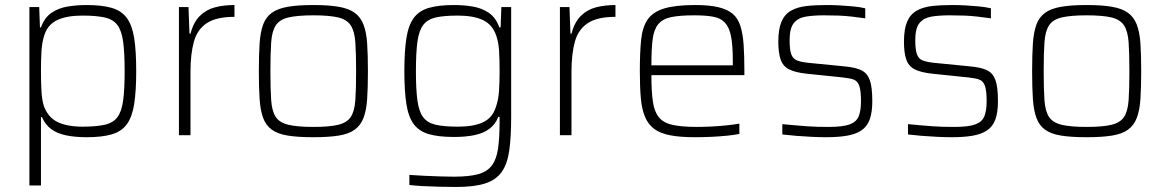

<svg xmlns="http://www.w3.org/2000/svg" viewBox="-20 -538 4633 764"><path d="M97 200V-510H136L139 -429H143Q157 -468 185 -487Q213 -506 249 -512Q285 -518 324 -518Q386 -518 425 -506.5Q464 -495 485 -466Q506 -437 514 -386Q522 -335 522 -255Q522 -176 514 -124.5Q506 -73 485 -44Q464 -15 425 -3.5Q386 8 325 8Q278 8 242.5 0.5Q207 -7 183.5 -24.5Q160 -42 147 -72H143V200ZM309 -34Q363 -34 396.5 -41.5Q430 -49 447 -71.5Q464 -94 470 -138Q476 -182 476 -255Q476 -328 470 -372Q464 -416 447 -438.5Q430 -461 396.5 -468.5Q363 -476 309 -476Q246 -476 208.5 -458.5Q171 -441 157 -400Q147 -370 145 -334.5Q143 -299 143 -255Q143 -210 145 -175.5Q147 -141 154 -118Q170 -72 208 -53Q246 -34 309 -34Z M692 0V-510H730L734 -404H738Q750 -450 775.5 -475Q801 -500 836 -509Q871 -518 913 -518V-471Q841 -471 803 -446Q765 -421 751.5 -372Q738 -323 738 -252V0Z M1227 8Q1165 8 1125 1.5Q1085 -5 1061.5 -22Q1038 -39 1027 -69Q1016 -99 1013 -144.5Q1010 -190 1010 -254Q1010 -319 1013 -364.5Q1016 -410 1027 -440Q1038 -470 1061.5 -487Q1085 -504 1125 -511Q1165 -518 1227 -518Q1288 -518 1328 -511Q1368 -504 1391.5 -487Q1415 -470 1426.5 -440Q1438 -410 1441 -364.5Q1444 -319 1444 -254Q1444 -190 1441 -144.5Q1438 -99 1426.5 -69Q1415 -39 1391.5 -22Q1368 -5 1328 1.5Q1288 8 1227 8ZM1227 -33Q1291 -33 1326 -41.5Q1361 -50 1376 -73Q1391 -96 1394 -140Q1397 -184 1397 -254Q1397 -325 1394 -369Q1391 -413 1376 -436.5Q1361 -460 1326 -468.5Q1291 -477 1227 -477Q1163 -477 1127.5 -468.5Q1092 -460 1077 -436.5Q1062 -413 1059 -369Q1056 -325 1056 -254Q1056 -184 1059 -140Q1062 -96 1077 -73Q1092 -50 1127.5 -41.5Q1163 -33 1227 -33Z M1794 206Q1762 206 1728 205Q1694 204 1662.5 202.5Q1631 201 1609 198V158Q1637 160 1668.5 161.5Q1700 163 1730.5 164Q1761 165 1786 165Q1847 165 1883 155Q1919 145 1937.5 120Q1956 95 1962 52Q1968 9 1968 -57V-73H1963Q1951 -43 1927.5 -25.5Q1904 -8 1869 -0.5Q1834 7 1787 7Q1724 7 1685.5 -4.5Q1647 -16 1626 -44.5Q1605 -73 1597 -124.5Q1589 -176 1589 -255Q1589 -334 1597 -385.5Q1605 -437 1626 -466Q1647 -495 1686 -506.5Q1725 -518 1787 -518Q1825 -518 1861 -512Q1897 -506 1925 -487Q1953 -468 1967 -429H1972L1975 -510H2014V-71Q2014 7 2006.5 60.5Q1999 114 1976.5 146Q1954 178 1910.5 192Q1867 206 1794 206ZM1802 -34Q1865 -34 1902 -51.5Q1939 -69 1952 -109Q1963 -138 1965.5 -174Q1968 -210 1968 -255Q1968 -300 1966 -334.5Q1964 -369 1955 -395Q1940 -440 1902 -458Q1864 -476 1802 -476Q1747 -476 1714 -468.5Q1681 -461 1664 -438.5Q1647 -416 1641 -372Q1635 -328 1635 -255Q1635 -182 1641 -138Q1647 -94 1664 -71.5Q1681 -49 1714 -41.5Q1747 -34 1802 -34Z M2208 0V-510H2246L2250 -404H2254Q2266 -450 2291.5 -475Q2317 -500 2352 -509Q2387 -518 2429 -518V-471Q2357 -471 2319 -446Q2281 -421 2267.5 -372Q2254 -323 2254 -252V0Z M2745 8Q2687 8 2647.5 0.5Q2608 -7 2584 -24.5Q2560 -42 2547 -72Q2534 -102 2530 -147Q2526 -192 2526 -254Q2526 -328 2531 -378.5Q2536 -429 2556.5 -459.5Q2577 -490 2622 -504Q2667 -518 2746 -518Q2802 -518 2838 -509.5Q2874 -501 2895 -483.5Q2916 -466 2926 -435Q2936 -404 2939 -360Q2942 -316 2942 -256V-239H2572Q2572 -177 2577.5 -136.5Q2583 -96 2600.5 -73Q2618 -50 2654.5 -41.5Q2691 -33 2753 -33Q2779 -33 2809.5 -34.5Q2840 -36 2869.5 -39Q2899 -42 2922 -46V-5Q2902 -1 2872.5 2Q2843 5 2810 6.5Q2777 8 2745 8ZM2896 -258V-296Q2896 -357 2889 -393Q2882 -429 2865 -447.5Q2848 -466 2818 -471.5Q2788 -477 2743 -477Q2685 -477 2651 -470Q2617 -463 2599.5 -442Q2582 -421 2577 -382Q2572 -343 2572 -278H2916Z M3268 8Q3242 8 3210 6.5Q3178 5 3147.5 2.5Q3117 0 3093 -3V-44Q3125 -41 3148.5 -39Q3172 -37 3192 -35.5Q3212 -34 3232.5 -33.5Q3253 -33 3278 -33Q3334 -33 3361 -43Q3388 -53 3397 -75.5Q3406 -98 3406 -135Q3406 -178 3399 -197Q3392 -216 3376.5 -221.5Q3361 -227 3332 -230L3187 -245Q3143 -250 3119 -262.5Q3095 -275 3086 -302Q3077 -329 3077 -372Q3077 -422 3089.5 -451.5Q3102 -481 3127.5 -495.5Q3153 -510 3189 -514Q3225 -518 3271 -518Q3295 -518 3322 -516.5Q3349 -515 3375.5 -512.5Q3402 -510 3423 -505V-465Q3395 -469 3369 -472Q3343 -475 3316.5 -476Q3290 -477 3258 -477Q3218 -477 3187 -472Q3156 -467 3139 -446.5Q3122 -426 3122 -378Q3122 -341 3128.5 -322.5Q3135 -304 3151.5 -297.5Q3168 -291 3197 -288L3339 -274Q3384 -270 3407.5 -258.5Q3431 -247 3441 -219.5Q3451 -192 3451 -135Q3451 -90 3440.5 -62Q3430 -34 3407.5 -19Q3385 -4 3350.5 2Q3316 8 3268 8Z M3768 8Q3742 8 3710 6.5Q3678 5 3647.5 2.5Q3617 0 3593 -3V-44Q3625 -41 3648.5 -39Q3672 -37 3692 -35.5Q3712 -34 3732.5 -33.5Q3753 -33 3778 -33Q3834 -33 3861 -43Q3888 -53 3897 -75.5Q3906 -98 3906 -135Q3906 -178 3899 -197Q3892 -216 3876.5 -221.5Q3861 -227 3832 -230L3687 -245Q3643 -250 3619 -262.5Q3595 -275 3586 -302Q3577 -329 3577 -372Q3577 -422 3589.5 -451.5Q3602 -481 3627.5 -495.5Q3653 -510 3689 -514Q3725 -518 3771 -518Q3795 -518 3822 -516.5Q3849 -515 3875.5 -512.5Q3902 -510 3923 -505V-465Q3895 -469 3869 -472Q3843 -475 3816.5 -476Q3790 -477 3758 -477Q3718 -477 3687 -472Q3656 -467 3639 -446.5Q3622 -426 3622 -378Q3622 -341 3628.5 -322.5Q3635 -304 3651.5 -297.5Q3668 -291 3697 -288L3839 -274Q3884 -270 3907.5 -258.5Q3931 -247 3941 -219.5Q3951 -192 3951 -135Q3951 -90 3940.5 -62Q3930 -34 3907.5 -19Q3885 -4 3850.5 2Q3816 8 3768 8Z M4304 8Q4242 8 4202 1.5Q4162 -5 4138.5 -22Q4115 -39 4104 -69Q4093 -99 4090 -144.5Q4087 -190 4087 -254Q4087 -319 4090 -364.5Q4093 -410 4104 -440Q4115 -470 4138.5 -487Q4162 -504 4202 -511Q4242 -518 4304 -518Q4365 -518 4405 -511Q4445 -504 4468.5 -487Q4492 -470 4503.5 -440Q4515 -410 4518 -364.5Q4521 -319 4521 -254Q4521 -190 4518 -144.5Q4515 -99 4503.5 -69Q4492 -39 4468.5 -22Q4445 -5 4405 1.5Q4365 8 4304 8ZM4304 -33Q4368 -33 4403 -41.5Q4438 -50 4453 -73Q4468 -96 4471 -140Q4474 -184 4474 -254Q4474 -325 4471 -369Q4468 -413 4453 -436.5Q4438 -460 4403 -468.5Q4368 -477 4304 -477Q4240 -477 4204.5 -468.5Q4169 -460 4154 -436.5Q4139 -413 4136 -369Q4133 -325 4133 -254Q4133 -184 4136 -140Q4139 -96 4154 -73Q4169 -50 4204.5 -41.5Q4240 -33 4304 -33Z"/></svg>

Font: Saira Thin ExtraLight
Style: Regular
Weight: 250
Version: Version 1.101